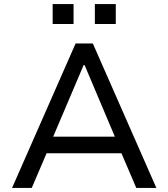

<svg xmlns="http://www.w3.org/2000/svg" viewBox="-20 -917 822 937"><path d="M39 0 349 -705H433L743 0H645L559 -201L606 -169H176L221 -201L135 0ZM388 -599 231 -230 206 -250H576L549 -230L393 -599ZM443 -800V-897H545V-800ZM237 -800V-897H339V-800Z"/></svg>

Font: Nunito Sans 6pt
Style: Regular
Weight: 400
Version: Version 3.101;gftools[0.9.27]